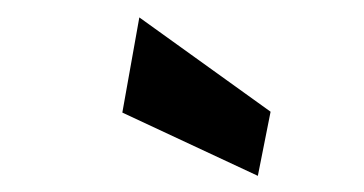

<svg xmlns="http://www.w3.org/2000/svg" viewBox="-20 -778 429 226"><path d="M283.5 -571 124 -645.5 144 -757.5 298.5 -646.5Z"/></svg>

Font: Cabin Condensed
Style: Bold Italic
Weight: 700
Width: 3
Italic angle: -10°
Designer: Pablo Impallari
Foundry: Pablo Impallari. http://www.impallari.com Igino Marini. http://www.ikern.com
Version: Version 3.001; ttfautohint (v1.8.3)